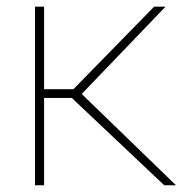

<svg xmlns="http://www.w3.org/2000/svg" viewBox="-20 -548 569 568"><path d="M465.8 0 192.4 -258.3H110.4V0H83.5V-528.3H110.4V-284.2H197.3L436 -528.3H469.7L221.7 -270L500.5 0Z"/></svg>

Font: Vazirmatn RD FD Thin
Style: Regular
Weight: 100
Designer: Saber Rastikerdar
Foundry: Saber Rastikerdar
Version: Version 33.003